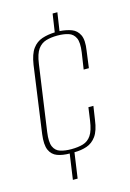

<svg xmlns="http://www.w3.org/2000/svg" viewBox="-110 -701 554 818"><g transform="rotate(-15 166.5 -291.5)"><path d="M107 62 123 -50Q92 -50 69 -58.5Q46 -67 35.5 -90.5Q25 -114 31 -160L72 -455Q79 -501 96 -524Q113 -547 138.5 -555.5Q164 -564 195 -565L207 -645H228L216 -565Q246 -563 268.5 -554.5Q291 -546 302 -523Q313 -500 306 -455L296 -380H273L284 -453Q290 -496 280.5 -516Q271 -536 250.5 -542.5Q230 -549 202 -549Q174 -549 152 -542.5Q130 -536 115.5 -516Q101 -496 95 -453L54 -163Q48 -120 57 -99.5Q66 -79 86.5 -72.5Q107 -66 135 -66Q165 -66 187 -72.5Q209 -79 223 -99.5Q237 -120 243 -163L251 -220H273L264 -160Q258 -114 241 -90.5Q224 -67 199 -58.5Q174 -50 144 -50L128 62Z"/></g></svg>

Font: Alumni Sans Thin
Style: Italic
Weight: 100
Italic angle: -8°
Designer: Robert E. Leuschke
Foundry: Robert E. Leuschke
Version: Version 1.016